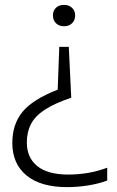

<svg xmlns="http://www.w3.org/2000/svg" viewBox="-20 -567 480 787"><path d="M242.5 -547Q262.5 -547 275.2 -535Q288 -523 288 -504Q288 -484 275.5 -471.8Q263 -459.5 242.5 -459.5Q222 -459.5 209.5 -471.8Q197 -484 197 -504Q197 -523 209.2 -535Q221.5 -547 242.5 -547ZM262 -375 272 -166.5Q203.5 -143.5 163.5 -117.2Q123.5 -91 106.8 -58.2Q90 -25.5 90 16.5Q90 79.5 133 114Q176 148.5 259.5 148.5Q300.5 148.5 340.5 141.8Q380.5 135 419.5 120.5V173Q385 186 341.8 193Q298.5 200 255 200Q146.5 200 88.5 152Q30.5 104 30.5 19Q30.5 -57.5 72.2 -108.5Q114 -159.5 216.5 -199.5L223 -375Z"/></svg>

Font: Encode Sans Lt
Style: Regular
Weight: 300
Designer: Multiple Designers
Foundry: Impallari Type
Version: Version 3.002; ttfautohint (v1.8.3) -l 8 -r 50 -G 200 -x 14 